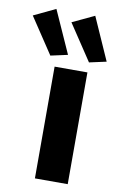

<svg xmlns="http://www.w3.org/2000/svg" viewBox="-165 -840 552 889"><g transform="rotate(10 111.0 -395.0)"><path d="M64.5 -525.4H218.8V0H64.5ZM105.5 -741.2 209 -790 297.9 -589.8 217.8 -572.3ZM-76.2 -741.2 26.4 -790 116.2 -589.8 36.1 -572.3Z"/></g></svg>

Font: Reddit Sans Vanilla ExtraBold
Style: Regular
Weight: 800
Designer: Stephen Hutchings
Foundry: Reddit
Version: Version 1.013